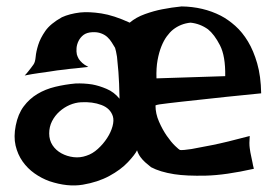

<svg xmlns="http://www.w3.org/2000/svg" viewBox="-20 -592 852 589"><path d="M83 -394.5Q87.9 -401.4 89.4 -417.5Q90.8 -433.6 97.2 -454.1Q103.5 -474.6 119.1 -497.1Q134.8 -519.5 169.9 -539.1Q193.4 -549.8 225.6 -553.7Q252.9 -556.6 291 -550.8Q329.1 -544.9 377.9 -522.5Q397.5 -539.1 424.8 -548.8Q452.1 -558.6 477.5 -563.5Q506.8 -569.3 537.1 -572.3Q603.5 -571.3 657.2 -543.9Q679.7 -532.2 701.7 -512.7Q723.6 -493.2 740.7 -464.8Q757.8 -436.5 769 -397.5Q780.3 -358.4 781.2 -305.7Q720.7 -299.8 674.3 -294.9Q627.9 -290 593.3 -286.1Q558.6 -282.2 535.2 -279.8Q511.7 -277.3 497.1 -275.4Q460.9 -271.5 457 -268.6Q457 -243.2 467.8 -218.8Q478.5 -194.3 491.7 -175.3Q504.9 -156.2 517.1 -144.5Q529.3 -132.8 532.2 -131.8Q542 -130.9 567.4 -134.8Q589.8 -138.7 631.3 -147Q672.9 -155.3 746.1 -174.8Q744.1 -151.4 746.1 -137.7Q747.1 -129.9 748 -125Q749 -118.2 751 -110.4Q752.9 -103.5 754.4 -94.2Q755.9 -85 758.8 -74.2Q671.9 -54.7 611.8 -53.2Q551.8 -51.8 514.6 -57.6Q470.7 -64.5 443.4 -79.1Q434.6 -85.9 425.8 -93.8Q418 -100.6 411.1 -109.9Q404.3 -119.1 400.4 -130.9Q394.5 -118.2 372.6 -94.7Q350.6 -71.3 315.4 -52.2Q280.3 -33.2 233.9 -25.4Q187.5 -17.6 131.8 -36.1Q107.4 -44.9 85.9 -60.1Q64.5 -75.2 49.3 -96.7Q34.2 -118.2 27.8 -145.5Q21.5 -172.9 28.3 -207Q35.2 -242.2 52.7 -265.6Q70.3 -289.1 94.7 -303.7Q119.1 -318.4 149.4 -325.7Q179.7 -333 211.9 -335.9Q237.3 -336.9 262.7 -333Q284.2 -329.1 307.1 -319.3Q330.1 -309.6 346.7 -289.1Q345.7 -340.8 343.3 -371.1Q340.8 -401.4 338.9 -418Q335.9 -436.5 333 -445.3Q328.1 -453.1 322.8 -461.9Q317.4 -470.7 309.6 -478Q301.8 -485.4 290 -489.7Q278.3 -494.1 262.7 -493.2Q246.1 -492.2 236.3 -484.9Q226.6 -477.5 221.2 -466.8Q215.8 -456.1 214.8 -444.8Q213.9 -433.6 215.8 -424.8Q217.8 -418 221.7 -411.1Q225.6 -405.3 232.4 -398.9Q239.3 -392.6 251 -386.7Q228.5 -383.8 210.9 -382.3Q193.4 -380.9 180.7 -378.9Q166 -377 155.3 -376Q144.5 -374 129.9 -372.1Q117.2 -370.1 98.6 -367.7Q80.1 -365.2 55.7 -360.4Q61.5 -366.2 66.4 -372.6Q71.3 -378.9 75.2 -383.8Q79.1 -389.6 83 -394.5ZM228.5 -278.3Q210.9 -277.3 193.8 -270Q176.8 -262.7 162.6 -250Q148.4 -237.3 139.6 -220.2Q130.9 -203.1 130.9 -182.6Q130.9 -162.1 141.1 -146.5Q151.4 -130.9 168.5 -121.6Q185.5 -112.3 205.6 -109.9Q225.6 -107.4 245.1 -114.3Q263.7 -120.1 280.3 -135.3Q296.9 -150.4 308.6 -168.5Q320.3 -186.5 325.2 -204.6Q330.1 -222.7 326.2 -235.4Q318.4 -259.8 291 -270Q263.7 -280.3 228.5 -278.3ZM670.9 -358.4Q671.9 -419.9 654.8 -453.1Q637.7 -486.3 618.2 -502Q593.8 -519.5 564.5 -522.5Q534.2 -519.5 510.7 -501Q501 -493.2 491.7 -480.5Q482.4 -467.8 475.1 -449.7Q467.8 -431.6 463.4 -407.7Q459 -383.8 460 -351.6Z"/></svg>

Font: Irish Grover
Style: Regular
Weight: 400
Designer: Squid
Foundry: Font Diner, Inc DBA Sideshow
Version: Version 1.001